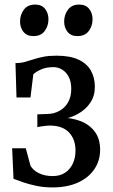

<svg xmlns="http://www.w3.org/2000/svg" viewBox="-20 -808 492 838"><path d="M209 10Q171 10 139 3.2Q107 -3.5 81.8 -12.2Q56.5 -21 39 -27.5L33 -161H92.5L113 -85Q124 -65 149.5 -52.2Q175 -39.5 210.5 -39.5Q241 -39.5 263.2 -53.8Q285.5 -68 297.5 -93.2Q309.5 -118.5 309.5 -151Q309.5 -200 281.2 -230Q253 -260 195.5 -260Q190 -260 178.8 -258.8Q167.5 -257.5 157 -255.8Q146.5 -254 143 -253V-309L187 -310.5Q215.5 -311 239.2 -324Q263 -337 277 -361.2Q291 -385.5 291 -419.5Q291 -451.5 280 -472.5Q269 -493.5 251.2 -504.2Q233.5 -515 213.5 -515Q181.5 -515 159 -504.8Q136.5 -494.5 125.5 -484L113 -382.5H52L47.5 -532.5Q69 -532.5 87.8 -537.5Q106.5 -542.5 126 -549Q145.5 -555.5 169.5 -560.2Q193.5 -565 226.5 -565Q285 -565 322 -548Q359 -531 376.5 -500.2Q394 -469.5 394 -428.5Q394 -389.5 374.2 -359.8Q354.5 -330 320.2 -311Q286 -292 244 -286L245 -294.5Q293 -294.5 332 -279.2Q371 -264 394 -233Q417 -202 417 -154Q417 -107 392 -69.8Q367 -32.5 320.2 -11.2Q273.5 10 209 10ZM125 -650.5Q97.5 -650.5 82.5 -669Q67.5 -687.5 67.5 -714Q67.5 -743 84 -765.5Q100.5 -788 133 -788H134Q162 -788 176.8 -769.2Q191.5 -750.5 191.5 -724Q191.5 -695 175.2 -672.8Q159 -650.5 126 -650.5ZM317.5 -650.5Q289.5 -650.5 274.8 -669Q260 -687.5 260 -714Q260 -743 276.5 -765.5Q293 -788 325 -788H326Q354.5 -788 369.2 -769.2Q384 -750.5 384 -724Q384 -695 367.5 -672.8Q351 -650.5 318.5 -650.5Z"/></svg>

Font: Merriweather 24pt SemiCondensed
Style: Regular
Weight: 400
Width: 4
Designer: Eben Sorkin
Foundry: Eben Sorkin
Version: Version 2.100